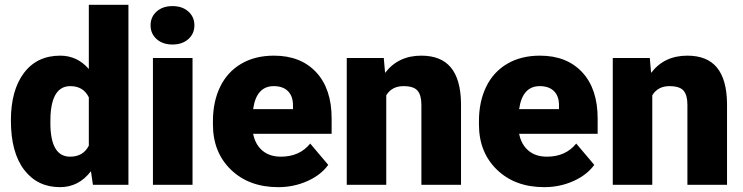

<svg xmlns="http://www.w3.org/2000/svg" viewBox="-20 -770 3094 800"><path d="M25.4 -268.1Q25.4 -393.6 79.6 -465.8Q133.8 -538.1 231 -538.1Q301.8 -538.1 350.1 -482.4V-750H515.1V0H367.2L358.9 -56.6Q308.1 9.8 230 9.8Q135.7 9.8 80.6 -62.5Q25.4 -134.8 25.4 -268.1ZM189.9 -257.8Q189.9 -117.2 272 -117.2Q326.7 -117.2 350.1 -163.1V-364.3Q327.6 -411.1 272.9 -411.1Q196.8 -411.1 190.4 -288.1Z M782.2 0H617.2V-528.3H782.2ZM607.4 -664.6Q607.4 -699.7 632.8 -722.2Q658.2 -744.6 698.7 -744.6Q739.3 -744.6 764.6 -722.2Q790 -699.7 790 -664.6Q790 -629.4 764.6 -606.9Q739.3 -584.5 698.7 -584.5Q658.2 -584.5 632.8 -606.9Q607.4 -629.4 607.4 -664.6Z M1139.2 9.8Q1017.6 9.8 942.4 -62.7Q867.2 -135.3 867.2 -251.5V-265.1Q867.2 -346.2 897.2 -408.2Q927.2 -470.2 984.9 -504.2Q1042.5 -538.1 1121.6 -538.1Q1232.9 -538.1 1297.4 -469Q1361.8 -399.9 1361.8 -276.4V-212.4H1034.7Q1043.5 -168 1073.2 -142.6Q1103 -117.2 1150.4 -117.2Q1228.5 -117.2 1272.5 -171.9L1347.7 -83Q1316.9 -40.5 1260.5 -15.4Q1204.1 9.8 1139.2 9.8ZM1120.6 -411.1Q1048.3 -411.1 1034.7 -315.4H1200.7V-328.1Q1201.7 -367.7 1180.7 -389.4Q1159.7 -411.1 1120.6 -411.1Z M1579.1 -528.3 1584.5 -466.3Q1639.2 -538.1 1735.4 -538.1Q1817.9 -538.1 1858.6 -488.8Q1899.4 -439.5 1900.9 -340.3V0H1735.8V-333.5Q1735.8 -373.5 1719.7 -392.3Q1703.6 -411.1 1661.1 -411.1Q1612.8 -411.1 1589.4 -373V0H1424.8V-528.3Z M2247.6 9.8Q2126 9.8 2050.8 -62.7Q1975.6 -135.3 1975.6 -251.5V-265.1Q1975.6 -346.2 2005.6 -408.2Q2035.6 -470.2 2093.3 -504.2Q2150.9 -538.1 2230 -538.1Q2341.3 -538.1 2405.8 -469Q2470.2 -399.9 2470.2 -276.4V-212.4H2143.1Q2151.9 -168 2181.6 -142.6Q2211.4 -117.2 2258.8 -117.2Q2336.9 -117.2 2380.9 -171.9L2456.1 -83Q2425.3 -40.5 2368.9 -15.4Q2312.5 9.8 2247.6 9.8ZM2229 -411.1Q2156.7 -411.1 2143.1 -315.4H2309.1V-328.1Q2310.1 -367.7 2289.1 -389.4Q2268.1 -411.1 2229 -411.1Z M2687.5 -528.3 2692.9 -466.3Q2747.6 -538.1 2843.8 -538.1Q2926.3 -538.1 2967 -488.8Q3007.8 -439.5 3009.3 -340.3V0H2844.2V-333.5Q2844.2 -373.5 2828.1 -392.3Q2812 -411.1 2769.5 -411.1Q2721.2 -411.1 2697.8 -373V0H2533.2V-528.3Z"/></svg>

Font: Vazir Black UI
Style: Black-UI
Weight: 900
Designer: Saber Rastikerdar
Foundry: Saber Rastikerdar
Version: Version 30.1.0